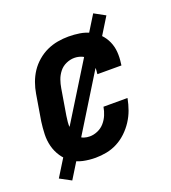

<svg xmlns="http://www.w3.org/2000/svg" viewBox="-122 -677 744 835"><g transform="rotate(-20 250.0 -260.0)"><path d="M200 8Q170 8 142 2Q114 -4 92 -19.5Q70 -35 54.5 -58Q39 -81 32 -108Q25 -135 26 -164Q27 -193 31 -222L51 -342Q55 -367 64 -392Q73 -417 87.5 -439Q102 -461 123 -479Q144 -497 168 -508Q192 -519 217.5 -523.5Q243 -528 268 -528Q294 -528 319.5 -524Q345 -520 367 -509Q389 -498 406 -480.5Q423 -463 433 -440.5Q443 -418 445 -392.5Q447 -367 443 -340L442 -331H331V-336Q334 -354 331.5 -372Q329 -390 320 -404Q311 -418 294.5 -425Q278 -432 260 -432Q241 -432 222 -423.5Q203 -415 190.5 -399Q178 -383 171.5 -364.5Q165 -346 162 -327L142 -207Q140 -193 138.5 -179Q137 -165 139 -152Q141 -139 146 -127Q151 -115 160 -105.5Q169 -96 181.5 -92Q194 -88 208 -88Q226 -88 244.5 -96Q263 -104 276 -119Q289 -134 296.5 -152Q304 -170 307 -188V-189H418V-187Q413 -161 404 -136Q395 -111 380 -88Q365 -65 345 -46Q325 -27 301 -14.5Q277 -2 251 3Q225 8 200 8ZM70 66 18 38 404 -586 455 -558Z"/></g></svg>

Font: Iosevka Term Curly Oblique
Style: Bold
Weight: 700
Italic angle: -9°
Designer: Belleve Invis
Foundry: Belleve Invis
Version: Version 32.3.0